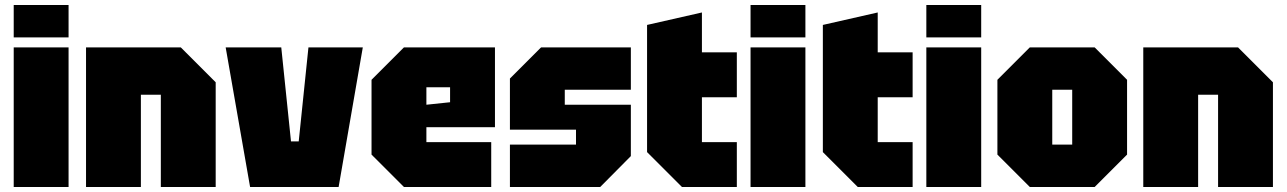

<svg xmlns="http://www.w3.org/2000/svg" viewBox="-20 -750 5160 770"><path d="M35 0V-560H255V0ZM35 -600V-730H255V-600Z M325 0V-560H705L845 -420V0H625V-370H545V0Z M983 0 885 -560H1108L1147 -183H1178L1217 -560H1435L1338 0Z M1470 -130V-430L1600 -560H1965V-240H1690V-180H1950V0H1600ZM1690 -330 1785 -340V-400H1690Z M2025 0V-170H2290V-230H2025V-435L2150 -560H2510V-390H2245V-330H2510V-124L2387 0Z M2575 -650 2795 -700V-540H2935V-360H2795V-180H2935V0H2715L2575 -140Z M2990 0V-560H3210V0ZM2990 -600V-730H3210V-600Z M3280 -650 3500 -700V-540H3640V-360H3500V-180H3640V0H3420L3280 -140Z M3695 0V-560H3915V0ZM3695 -600V-730H3915V-600Z M3980 -130V-430L4110 -560H4370L4500 -430V-130L4370 0H4110ZM4200 -170H4280V-390H4200Z M4565 0V-560H4945L5085 -420V0H4865V-370H4785V0Z"/></svg>

Font: Tektur SemiCondensed Black
Style: Regular
Weight: 900
Width: 4
Designer: Adam Jagosz
Foundry: Adam Jagosz
Version: Version 1.005;gftools[0.9.30]